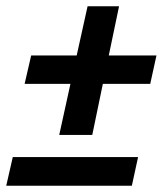

<svg xmlns="http://www.w3.org/2000/svg" viewBox="-21 -623 533 616"><path d="M260 -603 225 -445H79L58 -354H205L169 -190H275L309 -354H461L481 -445H328L361 -603ZM-1 -27H402L422 -119H20Z"/></svg>

Font: Racing Sans One
Style: Regular
Weight: 400
Designer: Pablo Impallari, Rodrigo Fuenzalida
Foundry: Pablo Impallari, Rodrigo Fuenzalida
Version: Version 1.001